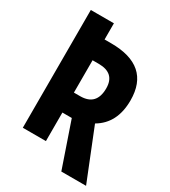

<svg xmlns="http://www.w3.org/2000/svg" viewBox="-197 -812 894 1008"><g transform="rotate(30 250.0 -308.0)"><path d="M340 98H490L367 -209Q468 -268 468 -407Q468 -616 229 -616H190V-714H50V0H190V-173H247ZM190 -294V-490H227Q326 -490 326 -398Q326 -294 228 -294Z"/></g></svg>

Font: Noto Sans Mono Condensed Extra
Style: Regular
Weight: 800
Width: 3
Designer: Monotype Design Team
Foundry: Monotype Imaging Inc.
Version: Version 1.900